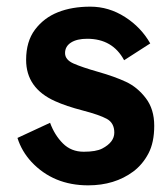

<svg xmlns="http://www.w3.org/2000/svg" viewBox="-20 -547 494 577"><path d="M245 10Q140.5 10 74.5 -60.5Q45 -92.5 32.5 -132.5L130.5 -178Q144 -141 169 -116Q194 -91 231.5 -91Q268.5 -91 287 -100.5Q323.5 -119.5 323.5 -148.5Q323.5 -177.5 301 -189.8Q278.5 -202 228.5 -215Q178.5 -228 145.5 -243Q58.5 -282 58.5 -367Q58.5 -422.5 85.2 -458Q112 -493.5 154 -510.2Q196 -527 251.5 -527Q307 -527 355.5 -496Q404 -465 431.5 -416.5L353 -366Q318.5 -430.5 242 -430.5Q211 -430.5 193.2 -419Q175.5 -407.5 175.5 -387.5Q175.5 -367.5 200.8 -356.2Q226 -345 275.2 -331Q324.5 -317 358.8 -301Q393 -285 418.2 -252Q443.5 -219 443.5 -169Q443.5 -119 426.2 -86Q409 -53 380.5 -31.5Q324.5 10 245 10Z"/></svg>

Font: Acari Sans
Style: Bold
Weight: 700
Designer: Alfredo Marco Pradil and Stefan Peev (font) & Cristiano Sobral (main changes)
Foundry: Alfredo Marco Pradil and Stefan Peev (font) & Cristiano Sobral (main changes)
Version: Version 1.063; ttfautohint (v1.8.3)